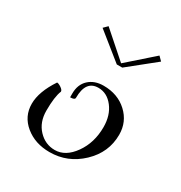

<svg xmlns="http://www.w3.org/2000/svg" viewBox="-114 -519 574 608"><g transform="rotate(30 173.0 -215.5)"><path d="M195 -343 98 -421 112 -435 205 -353 298 -435 312 -421 215 -343ZM85 -180Q75 -156 75 -105Q75 -63 100 -36.5Q125 -10 160 -10Q199 -10 228.5 -51.5Q258 -93 258 -150Q258 -193 236 -221.5Q214 -250 182 -250Q136 -250 136 -187Q136 -179 119 -179V-193Q119 -226 139.5 -245Q160 -264 193 -264Q245 -264 279 -232.5Q313 -201 313 -154Q313 -89 264 -42.5Q215 4 149 4Q96 4 60 -25.5Q24 -55 24 -101Q24 -145 60 -199Q66 -199 75.5 -192.5Q85 -186 85 -180Z"/></g></svg>

Font: Kleymissky
Style: Regular
Weight: 500
Italic angle: -8°
Designer: gluk
Foundry: gluk
Version: Version 0.283